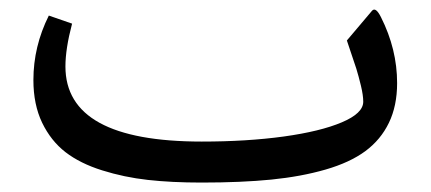

<svg xmlns="http://www.w3.org/2000/svg" viewBox="-20 -388 913 407"><path d="M407.2 -1Q343.8 -1 293.5 -6.6Q243.2 -12.2 196.5 -26.9Q149.9 -41.5 118.9 -65.4Q87.9 -89.4 69.3 -127.9Q50.8 -166.5 50.8 -218.3Q50.8 -289.6 83.5 -355L132.8 -337.9Q118.7 -284.7 118.7 -247.1Q118.7 -87.9 407.7 -87.9Q503.4 -87.9 581.3 -98.6Q659.2 -109.4 704.6 -128.7Q750 -147.9 750 -172.4Q750 -186 745.1 -206.3Q740.2 -226.6 735.4 -242.2Q730.5 -257.8 715.3 -302.2L768.6 -365.2Q776.4 -374 787.6 -351.6Q821.8 -283.7 821.8 -211.9Q821.8 -163.6 804.4 -127.7Q787.1 -91.8 754.4 -67.6Q721.7 -43.5 670.2 -28.6Q618.7 -13.7 555.2 -7.3Q491.7 -1 407.2 -1Z"/></svg>

Font: Shl
Style: Regular
Weight: 400
Foundry: Saber Rastikerdar (saber.rastikerdar@gmail.com)
Version: Version 3.4.0